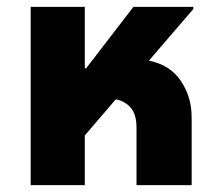

<svg xmlns="http://www.w3.org/2000/svg" viewBox="-20 -537 626 557"><path d="M69 0V-517H226V-339H230L367 -517H541V-511L412 -361Q473 -349 504.5 -302.5Q536 -256 536 -196V0H376V-167Q376 -204 360 -223.5Q344 -243 316 -249L226 -144V0Z"/></svg>

Font: Noto Sans Thai UI SemCond ExtBd
Style: Regular
Weight: 800
Width: 4
Designer: Monotype Design Team
Foundry: Monotype Imaging Inc.
Version: Version 2.000